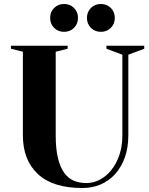

<svg xmlns="http://www.w3.org/2000/svg" viewBox="-20 -930 750 965"><path d="M35 0ZM595 -655 515 -685V-700H705V-685L625 -655V-250Q625 -188 607.5 -139Q590 -90 559 -55.5Q528 -21 486 -3Q444 15 395 15Q245 15 170 -55.5Q95 -126 95 -250V-670L35 -685V-700H320V-685L260 -670V-250Q260 -182 271 -136.5Q282 -91 302 -62.5Q322 -34 350.5 -22Q379 -10 415 -10Q449 -10 481 -26.5Q513 -43 538.5 -74Q564 -105 579.5 -149.5Q595 -194 595 -250ZM232 -840Q232 -870 252 -890Q272 -910 302 -910Q332 -910 352 -890Q372 -870 372 -840Q372 -810 352 -790Q332 -770 302 -770Q272 -770 252 -790Q232 -810 232 -840ZM417 -840Q417 -870 437 -890Q457 -910 487 -910Q517 -910 537 -890Q557 -870 557 -840Q557 -810 537 -790Q517 -770 487 -770Q457 -770 437 -790Q417 -810 417 -840Z"/></svg>

Font: Yeseva One
Style: Regular
Weight: 400
Designer: Jovanny Lemonad
Foundry: Jovanny Lemonad
Version: Version 2.001; ttfautohint (v0.91) -l 8 -r 50 -G 200 -x 0 -w